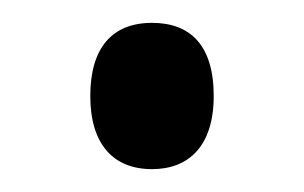

<svg xmlns="http://www.w3.org/2000/svg" viewBox="-20 -436 266 168"><path d="M59 -352C59 -310 79 -288 113 -288C145 -288 167 -308 167 -352C167 -397 146 -416 113 -416C78 -416 59 -394 59 -352Z"/></svg>

Font: Noto Sans Gujarati ExtraCondensed
Style: Regular
Weight: 400
Width: 2
Designer: Jelle Bosma - Monotype Design Team, Universal Thirst
Foundry: Monotype Imaging Inc.
Version: Version 2.106